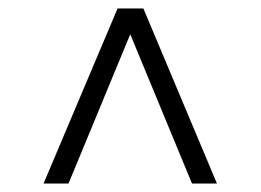

<svg xmlns="http://www.w3.org/2000/svg" viewBox="-20 -577 616 454"><path d="M493 -143 319 -557H258L83 -143H142L288 -496L434 -143Z"/></svg>

Font: Talent
Style: Regular
Weight: 400
Designer: Mike Powis
Version: Version 1.001;hotconv 1.0.109;makeotfexe 2.5.65596